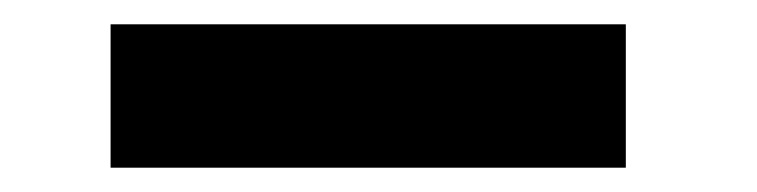

<svg xmlns="http://www.w3.org/2000/svg" viewBox="-20 -436 623 158"><path d="M495 -416V-298H71V-416Z"/></svg>

Font: MSTAGE SemiBold
Style: Regular
Weight: 600
Designer: Ninad Kale (Devanagari), Jonny Pinhorn (Latin)
Foundry: Indian Type Foundry
Version: 4.004